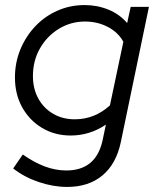

<svg xmlns="http://www.w3.org/2000/svg" viewBox="-20 -528 620 758"><path d="M245 210Q190 210 132.5 190.5Q75 171 32 137L70 82Q114 113 156.5 129Q199 145 242 145Q359 145 385 26L398 -36Q334 7 259 7Q196 7 146 -23Q96 -53 67.5 -104.5Q39 -156 39 -222Q39 -281 60.5 -333Q82 -385 119.5 -424.5Q157 -464 207 -486Q257 -508 314 -508Q364 -508 408 -490Q452 -472 482 -437L496 -501H568L457 33Q439 119 384.5 164.5Q330 210 245 210ZM275 -57Q354 -57 414 -112L467 -363Q447 -400 406 -421.5Q365 -443 316 -443Q259 -443 212 -414Q165 -385 137.5 -336.5Q110 -288 110 -228Q110 -178 131 -139.5Q152 -101 189.5 -79Q227 -57 275 -57Z"/></svg>

Font: Red Hat Display VF
Style: Italic
Weight: 300
Italic angle: -12°
Designer: Pentagram, MCKL
Foundry: Pentagram, MCKL
Version: Version 1.010